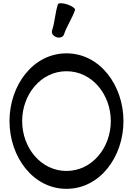

<svg xmlns="http://www.w3.org/2000/svg" viewBox="-20 -1165 840 1213"><path d="M384 -947C402 -1001 436 -1048 454 -1102C457 -1111 435 -1127 406 -1137C376 -1147 349 -1147 346 -1138C328 -1084 327 -1026 309 -973C303 -956 316 -937 337 -930C357 -923 379 -931 384 -947ZM760 -400C760 -625 612 -828 400 -828C188 -828 40 -625 40 -400C40 -175 188 28 400 28C612 28 760 -175 760 -400ZM120 -400C120 -568 238 -715 400 -715C562 -715 680 -568 680 -400C680 -232 562 -85 400 -85C238 -85 120 -232 120 -400Z"/></svg>

Font: Nupuram SemiBold
Style: Regular
Weight: 600
Designer: Santhosh Thottingal (santhosh.thottingal@gmail.com)
Foundry: SMC
Version: Version 1.000